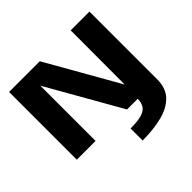

<svg xmlns="http://www.w3.org/2000/svg" viewBox="-214 -898 1353 1353"><g transform="rotate(-45 463.0 -221.0)"><path d="M473.5 232.5V112.5Q550 112.5 589.5 99Q629 85.5 643 60.2Q657 35 657 0H550.5L237 -550.5V0H50V-675H356L663 -136L664 -675H851V0Q851 88.5 801.8 139.2Q752.5 190 667 211.2Q581.5 232.5 473.5 232.5Z"/></g></svg>

Font: Anybody ExtraExpanded Regular
Style: Bold
Weight: 700
Width: 8
Designer: Tyler Finck
Foundry: Etcetera Type Company
Version: Version 1.010; ttfautohint (v1.8.3) -l 8 -r 50 -G 200 -x 14 